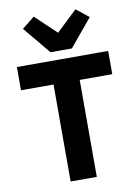

<svg xmlns="http://www.w3.org/2000/svg" viewBox="-103 -1032 789 1098"><g transform="rotate(-10 292.0 -482.5)"><path d="M27 0ZM368 -563V0H216V-563H27V-698H557V-563ZM231 -748 99 -907 172 -965 293 -850 414 -965 487 -907 355 -748Z"/></g></svg>

Font: Aneliza ExtraBold
Style: Regular
Weight: 800
Designer: Mike Abbink, Paul van der Laan, Pieter van Rosmalen
Foundry: Bold Monday
Version: Version 3.001;September 8, 2019;FontCreator 11.5.0.2425 64-b